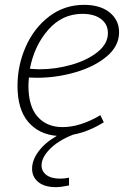

<svg xmlns="http://www.w3.org/2000/svg" viewBox="-20 -552 534 790"><path d="M99 -233Q97 -211 97 -199Q97 -114 135 -71.5Q173 -29 237 -29Q310 -29 393 -78L407 -49Q345 -10 281 2Q220 26 185.5 61Q151 96 151 128Q151 153 171 168Q191 183 228 183Q247 183 264 179V211Q231 218 210 218Q163 218 137.5 197Q112 176 112 142Q112 107 138.5 71Q165 35 214 7Q140 1 96 -50.5Q52 -102 52 -199Q52 -283 86 -360Q120 -437 182.5 -484.5Q245 -532 326 -532Q393 -532 431.5 -500.5Q470 -469 470 -419Q470 -363 420 -320.5Q370 -278 291.5 -255Q213 -232 132 -232ZM103 -269Q131 -267 144 -267Q209 -267 274 -285.5Q339 -304 381.5 -338Q424 -372 424 -416Q424 -452 396 -473.5Q368 -495 319 -495Q236 -495 178.5 -429.5Q121 -364 103 -269Z"/></svg>

Font: Bitter Pro Light
Style: Italic
Weight: 300
Italic angle: -9°
Designer: Sol Matas, and Bitter project Authors
Foundry: Sol Matas
Version: Version 1.010